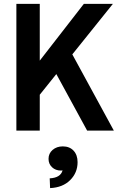

<svg xmlns="http://www.w3.org/2000/svg" viewBox="-20 -670 620 985"><path d="M64 0V-650H184V-359L410 -650H559L351 -391L564 0H427L269 -290L184 -184V0ZM237 295 235 245Q291 242 301 204Q298 205 293 205Q265 205 247 188Q229 171 229 145Q229 117 250 99Q271 81 302 81Q337 81 357.5 103Q378 125 378 162Q378 216 340 254Q302 292 237 295Z"/></svg>

Font: Sometype Mono
Style: Bold
Weight: 700
Monospace: yes
Designer: Ryoichi Tsunekawa
Foundry: Dharma Type
Version: Version 1.000; ttfautohint (v1.8.3)